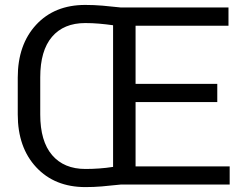

<svg xmlns="http://www.w3.org/2000/svg" viewBox="-20 -741 994 771"><path d="M902.3 0H465.8Q419.9 4.9 388.4 7.6Q356.9 10.3 323.2 10.3Q199.7 10.3 125.5 -69.3Q51.3 -148.9 51.3 -281.2V-429.7Q51.3 -561.5 125 -641.4Q198.7 -721.2 322.3 -721.2Q356.9 -721.2 391.6 -718.3Q426.3 -715.3 465.8 -710.9H897.5V-637.7H524.4V-404.3H852.5V-331.1H524.4V-72.8H902.3ZM323.2 -62.5Q350.6 -62.5 378.2 -64.5Q405.8 -66.4 434.1 -70.8V-639.6Q405.8 -643.6 378.2 -646Q350.6 -648.4 322.3 -648.4Q235.8 -648.4 188.7 -593Q141.6 -537.6 141.6 -430.7V-281.2Q141.6 -173.8 189.2 -118.2Q236.8 -62.5 323.2 -62.5Z"/></svg>

Font: Roboto Web
Style: Regular
Weight: 400
Designer: Google
Version: Version 1.200310; 2013